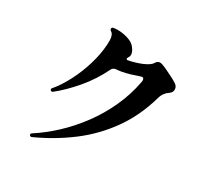

<svg xmlns="http://www.w3.org/2000/svg" viewBox="-122 -905 1245 1091"><g transform="rotate(20 500.0 -360.0)"><path d="M164 11H162Q155 11 152 4Q152 3 151.5 2Q151 1 151 0Q151 -6 158 -9Q230 -39 302.5 -86Q375 -133 441 -195.5Q507 -258 559.5 -334Q612 -410 645 -498Q648 -506 648 -511Q648 -529 625 -524Q601 -520 573 -516.5Q545 -513 518 -513Q509 -513 500 -513.5Q491 -514 483 -515H480Q464 -515 455 -503Q401 -428 330.5 -369Q260 -310 190 -272Q188 -271 185 -271Q179 -271 176 -275Q174 -279 174 -282Q174 -286 178 -289Q223 -326 266 -382.5Q309 -439 341.5 -504Q374 -569 388 -629Q391 -642 393 -653.5Q395 -665 395 -675Q395 -699 381 -710Q377 -713 377 -719Q377 -731 389 -731Q412 -731 439.5 -723Q467 -715 491 -700.5Q515 -686 525 -665Q536 -645 536 -628Q536 -612 525 -602L523 -599Q520 -596 520 -593Q520 -586 528 -586Q551 -586 575 -589Q599 -592 617 -596Q637 -601 652 -607Q667 -613 677 -624Q688 -637 702 -637Q709 -637 719 -632Q732 -625 752.5 -610.5Q773 -596 793.5 -580.5Q814 -565 825 -554Q837 -542 837 -527Q837 -503 814 -493Q799 -487 785.5 -474.5Q772 -462 763 -443Q702 -317 611 -227.5Q520 -138 406.5 -80Q293 -22 164 11Z"/></g></svg>

Font: Zen Antique Soft
Style: Regular
Weight: 400
Designer: Yoshimichi Ohira
Foundry: Positype
Version: Version 1.001